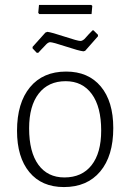

<svg xmlns="http://www.w3.org/2000/svg" viewBox="-20 -752 529 778"><path d="M350 -732 354 -728 351 -695H139L135 -700L138 -732ZM359 -629 377 -611V-605L325 -546L318 -544Q300 -546 247 -563.5Q194 -581 183 -581Q180 -581 176 -579Q172 -577 167.5 -572.5Q163 -568 159 -563.5Q155 -559 147.5 -551.5Q140 -544 135 -538H129L112 -556V-562L164 -620L172 -623Q189 -621 242 -603.5Q295 -586 306 -586Q311 -586 316.5 -589.5Q322 -593 326 -598Q330 -603 339 -612.5Q348 -622 355 -629ZM248 -462Q338 -462 388.5 -401.5Q439 -341 439 -233Q439 -120 386 -57Q333 6 239 6Q149 6 99 -54.5Q49 -115 49 -222Q49 -335 101.5 -398.5Q154 -462 248 -462ZM246 -423Q176 -423 137 -373Q98 -323 98 -232Q98 -136 135.5 -84.5Q173 -33 241 -33Q312 -33 351 -82.5Q390 -132 390 -223Q390 -319 352 -371Q314 -423 246 -423Z"/></svg>

Font: Alegreya Sans Light
Style: Regular
Weight: 300
Designer: Juan Pablo del Peral
Foundry: Huerta Tipografica
Version: Version 2.007